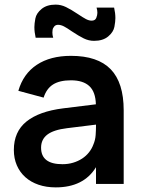

<svg xmlns="http://www.w3.org/2000/svg" viewBox="-20 -797 616 832"><path d="M387.5 -620Q364.5 -620 343 -630.5Q321.5 -641 291.5 -661Q270 -676 256.8 -682.8Q243.5 -689.5 231.5 -689.5Q221 -689.5 214.8 -682Q208.5 -674.5 207.8 -666.5Q207 -658.5 207 -656Q207 -645 210.5 -633.5H134.5Q129 -658 129 -679.5Q129 -694 133.2 -716.8Q137.5 -739.5 160.2 -758.2Q183 -777 221 -777Q244 -777 265.8 -766.5Q287.5 -756 317.5 -736Q339 -721.5 352.2 -714.5Q365.5 -707.5 377 -707.5Q392.5 -707.5 397.2 -719.5Q402 -731.5 402 -741.5Q402 -752 398.5 -764H474.5Q480 -740 480 -718.5Q480 -704 475.8 -681Q471.5 -658 448.8 -639Q426 -620 387.5 -620ZM287.5 -555Q403.5 -555 459.8 -496.8Q516 -438.5 516 -319V0H396V-72.5Q342.5 15 221.5 15Q180.5 15 147 3.5Q113.5 -8 89.8 -29.2Q66 -50.5 53 -80.5Q40 -110.5 40 -147Q40 -226.5 94.8 -270.5Q149.5 -314.5 253.5 -327.5L395.5 -345Q394 -399 367 -424Q340 -449 287.5 -449Q238.5 -449 210 -431Q181.5 -413 169 -374L59.5 -403.5Q81 -477.5 139.5 -516.2Q198 -555 287.5 -555ZM270.5 -241.5Q212.5 -234.5 185.2 -213.8Q158 -193 158 -157Q158 -85.5 250.5 -85.5Q275.5 -85.5 297 -92Q318.5 -98.5 335.8 -109.8Q353 -121 365.5 -136.8Q378 -152.5 384.5 -170.5Q393 -190 394.5 -212Q396 -234 396 -252V-257Z"/></svg>

Font: Vela Sans Bd
Style: Bold
Weight: 700
Designer: Principal design: Mikhail Sharanda - project Manrope.
Design modification: Ravid Balaliev
Foundry: Mikhail Sharanda
Version: Version 1.001